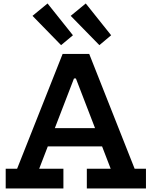

<svg xmlns="http://www.w3.org/2000/svg" viewBox="-20 -1058 852 1078"><path d="M461.5 -1038.5 604 -860 538 -804.5 377 -969ZM247 -1038.5 389.5 -860 323 -804.5 162.5 -969ZM609.5 -338.5V-236H201V-338.5ZM736 -110.5H799.5V0H467.5V-110.5H601.5L383 -677.5L451 -617.5H353L418.5 -677.5L200 -110.5H336V0H12V-110.5H76L331.5 -755H481Z"/></svg>

Font: Hepta Slab ExtraLight SemiBold
Style: Regular
Weight: 600
Version: Version 1.102